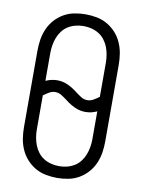

<svg xmlns="http://www.w3.org/2000/svg" viewBox="-85 -802 645 868"><g transform="rotate(10 237.5 -367.5)"><path d="M238 8Q212 8 186 3Q160 -2 137.5 -15Q115 -28 97.5 -47.5Q80 -67 69.5 -91Q59 -115 55 -140.5Q51 -166 51 -192V-543Q51 -569 55 -594.5Q59 -620 69.5 -644Q80 -668 97.5 -687.5Q115 -707 137.5 -720Q160 -733 186 -738Q212 -743 238 -743Q263 -743 289 -738Q315 -733 337.5 -720Q360 -707 377.5 -687.5Q395 -668 405.5 -644Q416 -620 420 -594.5Q424 -569 424 -543V-192Q424 -166 420 -140.5Q416 -115 405.5 -91Q395 -67 377.5 -47.5Q360 -28 337.5 -15Q315 -2 289 3Q263 8 238 8ZM312 -362Q326 -362 339 -369.5Q352 -377 364 -386H365V-543Q365 -561 362 -579Q359 -597 352.5 -614Q346 -631 334.5 -646Q323 -661 307.5 -670.5Q292 -680 274 -684.5Q256 -689 238 -689Q219 -689 201 -684.5Q183 -680 167.5 -670.5Q152 -661 140.5 -646Q129 -631 122.5 -614Q116 -597 113 -579Q110 -561 110 -543V-415Q123 -421 136 -424Q149 -427 163 -427Q189 -427 212.5 -416Q236 -405 256 -389Q269 -379 282.5 -370.5Q296 -362 312 -362ZM238 -46Q256 -46 274 -50.5Q292 -55 307.5 -64.5Q323 -74 334.5 -89Q346 -104 352.5 -121Q359 -138 362 -156Q365 -174 365 -192V-320Q352 -314 339 -311Q326 -308 312 -308Q286 -308 262.5 -319Q239 -330 219 -346Q206 -356 192.5 -364.5Q179 -373 163 -373Q149 -373 136 -365.5Q123 -358 111 -349H110V-192Q110 -174 113 -156Q116 -138 122.5 -121Q129 -104 140.5 -89Q152 -74 167.5 -64.5Q183 -55 201 -50.5Q219 -46 238 -46Z"/></g></svg>

Font: Iosevka QP Light
Style: Regular
Weight: 300
Designer: Belleve Invis
Foundry: Belleve Invis
Version: Version 20.0.0; ttfautohint (v1.8.4)